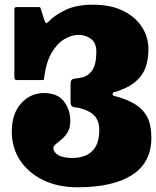

<svg xmlns="http://www.w3.org/2000/svg" viewBox="-20 -785 662 815"><path d="M30 -226.5Q30 -302 69.5 -346Q109 -390 166.5 -390Q224.5 -390 251.5 -354.2Q278.5 -318.5 278.5 -272Q278.5 -243.5 267.8 -225Q257 -206.5 242.8 -194.5Q228.5 -182.5 217.5 -173.8Q206.5 -165 206.5 -156.5Q206.5 -140 226.2 -127.2Q246 -114.5 288.5 -114.5Q318 -114.5 343.8 -125Q369.5 -135.5 385.5 -161.8Q401.5 -188 401.5 -235Q401.5 -303 327 -323.5Q316.5 -328 305.5 -328.5Q294.5 -329 287 -332.8Q279.5 -336.5 279.5 -351V-427.5Q279.5 -449.5 293.8 -450.8Q308 -452 324.5 -455.5Q353 -460.5 371 -486Q389 -511.5 389 -566Q389 -603 366 -620Q343 -637 313.5 -637Q284 -637 253.5 -619Q223 -601 199.8 -562Q176.5 -523 168 -459.5Q167 -451.5 166.5 -448.2Q166 -445 156 -445H55.5Q47 -445 44 -447.5Q41 -450 41 -458V-745.5Q41 -755 51 -755H143Q150 -755 151 -753.2Q152 -751.5 153.5 -746L167.5 -702Q171.5 -688 175.8 -687Q180 -686 187 -694Q212 -721 258.5 -743Q305 -765 373.5 -765Q451.5 -765 504.2 -738.2Q557 -711.5 583.5 -668.8Q610 -626 610 -578.5Q610 -509 582.5 -468.5Q555 -428 501 -406.5Q472.5 -394.5 465.2 -394Q458 -393.5 458 -385Q458 -379 470.2 -376.2Q482.5 -373.5 498 -368Q535 -355.5 563 -336.2Q591 -317 606.8 -284.8Q622.5 -252.5 622.5 -200Q622.5 -95 541 -42.5Q459.5 10 308.5 10Q226.5 10 163.5 -20.5Q100.5 -51 65.2 -104.5Q30 -158 30 -226.5Z"/></svg>

Font: Besley* Narrow Fatface
Style: Regular
Weight: 900
Width: 4
Designer: Owen Earl
Foundry: indestructible type*
Version: Version 3.000; ttfautohint (v1.8.3)